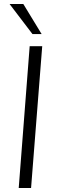

<svg xmlns="http://www.w3.org/2000/svg" viewBox="-20 -944 286 964"><path d="M74 0 129 -712H192L136 0ZM143 -773 28 -924H97L189 -773Z"/></svg>

Font: Muli Light
Style: Italic
Weight: 300
Italic angle: -4.541°
Designer: Vernon Adams
Foundry: Vernon Adams
Version: Version 2.100; ttfautohint (v1.8.1.43-b0c9)